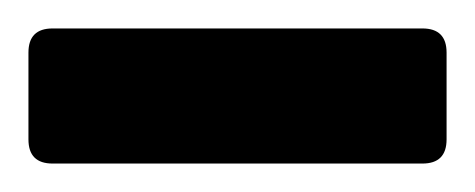

<svg xmlns="http://www.w3.org/2000/svg" viewBox="-20 -693 334 135"><path d="M0 -595V-656Q0 -673 17 -673H277Q294 -673 294 -656V-595Q294 -578 277 -578H17Q0 -578 0 -595Z"/></svg>

Font: Barlow
Style: Bold
Weight: 700
Designer: Jeremy Tribby
Foundry: Jeremy Tribby
Version: Version 1.101 August 23, 2024